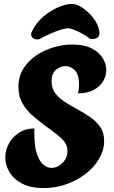

<svg xmlns="http://www.w3.org/2000/svg" viewBox="-20 -953 583 979"><path d="M203 6Q136 6 92.5 -17Q49 -40 28 -76Q7 -112 7 -150Q7 -187 25 -220.5Q43 -254 76.5 -276Q110 -298 156 -298Q155 -289 155 -281.5Q155 -274 155 -274Q155 -207 168 -168.5Q181 -130 201 -113.5Q221 -97 242 -97Q274 -97 299 -122.5Q324 -148 324 -182Q324 -220 291.5 -249Q259 -278 209 -313Q181 -334 149.5 -360.5Q118 -387 96 -423.5Q74 -460 74 -510Q74 -562 98.5 -602Q123 -642 163.5 -669.5Q204 -697 252.5 -711.5Q301 -726 349 -726Q408 -726 446 -707Q484 -688 503 -658Q522 -628 522 -596Q522 -566 505.5 -538.5Q489 -511 457 -494Q425 -477 378 -477Q381 -491 382 -502.5Q383 -514 383 -523Q383 -573 361.5 -594.5Q340 -616 314 -616Q289 -616 266 -597.5Q243 -579 243 -538Q243 -503 261.5 -478Q280 -453 309.5 -434Q339 -415 372 -397Q406 -379 437.5 -357.5Q469 -336 490 -307Q511 -278 511 -234Q511 -188 486 -144.5Q461 -101 418 -67.5Q375 -34 319.5 -14Q264 6 203 6ZM180 -753Q157 -749 145.5 -761Q134 -773 142 -791Q163 -836 200 -867.5Q237 -899 277 -916Q317 -933 346 -933Q371 -933 401 -913Q431 -893 455.5 -861.5Q480 -830 486 -796Q491 -771 476.5 -761Q462 -751 439 -755Q422 -769 400 -781Q378 -793 358 -801Q338 -809 326 -809Q314 -809 290 -801.5Q266 -794 237 -781.5Q208 -769 180 -753Z"/></svg>

Font: Agbalumo
Style: Regular
Weight: 400
Designer: Raphael Alegbeleye
Foundry: Sorkin Type Co.
Version: Version 1.000; ttfautohint (v1.8.4)